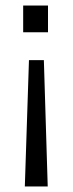

<svg xmlns="http://www.w3.org/2000/svg" viewBox="-20 -466 263 696"><path d="M70 210 85 -248H139L153 210ZM64 -446H154V-349H64Z"/></svg>

Font: Zilla Slab Regular
Style: Regular
Weight: 400
Designer: Typotheque.com
Foundry: Typotheque type foundry
Version: Version 1.0; 2017